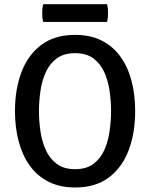

<svg xmlns="http://www.w3.org/2000/svg" viewBox="-20 -858 698 892"><path d="M161 -342Q161 -296.5 167.8 -249Q174.5 -201.5 192.5 -161.5Q210.5 -121.5 243.5 -96.8Q276.5 -72 329 -72Q381.5 -72 414.2 -96.8Q447 -121.5 464.8 -161.5Q482.5 -201.5 489.2 -249Q496 -296.5 496 -342Q496 -387.5 489.2 -434.8Q482.5 -482 464.8 -522Q447 -562 414.2 -586.5Q381.5 -611 329 -611Q276.5 -611 243.5 -586.5Q210.5 -562 192.5 -522Q174.5 -482 167.8 -434.8Q161 -387.5 161 -342ZM49.5 -342Q49.5 -443 79.8 -523Q110 -603 172 -649.5Q234 -696 329 -696Q400.5 -696 453 -669.2Q505.5 -642.5 540 -594.2Q574.5 -546 591.2 -481.8Q608 -417.5 608 -342Q608 -240.5 577.8 -160.2Q547.5 -80 485.8 -33.5Q424 13 329 13Q257.5 13 204.8 -14Q152 -41 117.8 -89.2Q83.5 -137.5 66.5 -202Q49.5 -266.5 49.5 -342ZM181 -756Q178 -766 177 -775.2Q176 -784.5 176 -797Q176 -808.5 177 -818.2Q178 -828 181 -838.5H477.5Q480 -828 481 -819.2Q482 -810.5 482 -797.5Q482 -774.5 477.5 -756Z"/></svg>

Font: Signika Light
Style: Regular
Weight: 400
Version: Version 2.003;gftools[0.9.32]